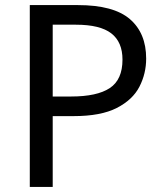

<svg xmlns="http://www.w3.org/2000/svg" viewBox="-20 -734 645 754"><path d="M286 -714Q426 -714 490 -659Q554 -604 554 -504Q554 -445 527.5 -393.5Q501 -342 438.5 -310Q376 -278 269 -278H187V0H97V-714ZM278 -637H187V-355H259Q361 -355 411 -388Q461 -421 461 -500Q461 -569 417 -603Q373 -637 278 -637Z"/></svg>

Font: Noto Sans Pahawh Hmong
Style: Regular
Weight: 400
Designer: Monotype Design Team
Foundry: Monotype Imaging Inc.
Version: Version 2.001; ttfautohint (v1.8.4.7-5d5b)